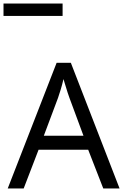

<svg xmlns="http://www.w3.org/2000/svg" viewBox="-44 -1075 703 1095"><path d="M545 0 459 -221H176L91 0H0L279 -717H360L638 0ZM352 -517Q349 -525 342 -546Q335 -567 328.5 -589.5Q322 -612 318 -624Q311 -593 302 -563.5Q293 -534 287 -517L206 -301H432ZM-24 -984V-1055H313V-984Z"/></svg>

Font: Noto Sans Tifinagh Adrar
Style: Regular
Weight: 400
Designer: JamraPatel
Foundry: JamraPatel LLC
Version: Version 2.006; ttfautohint (v1.8.4.7-5d5b)